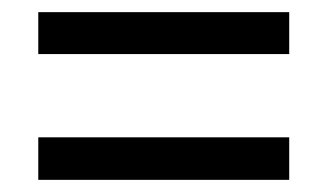

<svg xmlns="http://www.w3.org/2000/svg" viewBox="-20 -510 541 316"><path d="M43 -421V-490H456V-421ZM43 -214V-284H456V-214Z"/></svg>

Font: Noto Sans UI SemiCondensed
Style: Italic
Weight: 400
Width: 4
Italic angle: -12°
Designer: Monotype Design Team
Foundry: Monotype Imaging Inc.
Version: Version 1.901